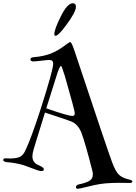

<svg xmlns="http://www.w3.org/2000/svg" viewBox="-20 -1081 841 1191"><path d="M416 -820Q420 -820 426 -807.5Q432 -795 438.5 -776Q445 -757 446 -754Q650 -141 676 -73Q698 -14 720 5Q742 24 786 34Q801 37 801 45Q801 54 783 54Q778 54 756 53.5Q734 53 718 53Q682 53 640 56Q591 60 532 75Q473 90 463 90Q451 90 451 80Q451 68 468 63Q504 56 531 43Q556 30 556 2Q556 -10 553 -21Q508 -198 484 -260Q465 -307 426 -326Q416 -331 259 -383Q248 -346 230 -289Q212 -232 202 -198.5Q192 -165 188 -152Q181 -128 181 -111Q181 -93 189 -80.5Q197 -68 205.5 -63Q214 -58 231 -51Q252 -40 252 -31Q252 -20 237 -20Q227 -20 209 -26Q191 -32 164.5 -42.5Q138 -53 121 -58Q70 -72 23 -75Q0 -78 0 -88Q0 -99 14 -99Q15 -99 24.5 -98.5Q34 -98 42 -98Q86 -98 106 -109.5Q126 -121 138 -149Q173 -222 232 -404Q310 -648 310 -686Q310 -709 287 -709Q273 -709 236 -704.5Q199 -700 187 -700Q169 -700 169 -713Q169 -724 186 -726Q257 -731 310 -755Q338 -768 362 -784.5Q386 -801 398.5 -810.5Q411 -820 416 -820ZM334 -621 267 -409Q401 -362 429 -362Q444 -362 444 -379Q444 -394 383 -607Q381 -611 375.5 -629.5Q370 -648 365.5 -660Q361 -672 358 -672Q354 -672 346 -654Q338 -636 334 -621ZM432 -1061Q451 -1061 451 -1039Q451 -1006 389 -923Q342 -859 324 -859Q317 -859 317 -869Q317 -899 357.5 -980Q398 -1061 432 -1061Z"/></svg>

Font: Henny Penny
Style: Regular
Weight: 400
Designer: Olga Umpeleva
Foundry: Brownfox
Version: Version 1.001